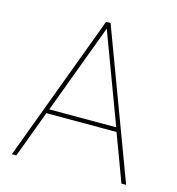

<svg xmlns="http://www.w3.org/2000/svg" viewBox="-104 -780 803 870"><g transform="rotate(15 298.0 -345.0)"><path d="M308.1 -689.9 565.9 0H543.9L461.9 -220.2H132.8L50.8 0H29.8L287.1 -689.9ZM141.1 -240.2H455.1L297.9 -661.1Z"/></g></svg>

Font: Genome Thin
Style: Regular
Weight: 250
Designer: Alfredo Marco Pradil
Version: Version 1.001